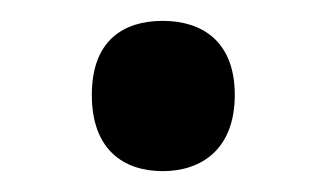

<svg xmlns="http://www.w3.org/2000/svg" viewBox="-20 -444 313 184"><path d="M68 -353C68 -301 98 -280 136 -280C173 -280 205 -301 205 -353C205 -405 173 -424 136 -424C98 -424 68 -405 68 -353Z"/></svg>

Font: Noto Sans Gujarati Medium
Style: Regular
Weight: 500
Designer: Jelle Bosma - Monotype Design Team, Universal Thirst
Foundry: Monotype Imaging Inc.
Version: Version 2.106